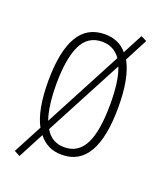

<svg xmlns="http://www.w3.org/2000/svg" viewBox="-126 -666 690 823"><g transform="rotate(20 219.5 -254.0)"><path d="M388 -265Q388 10 229 10Q162 10 123 -41L61 77L35 63L104 -68Q67 -136 67 -267Q67 -401 106.5 -470Q146 -539 228 -539Q292 -539 329 -494L377 -585L403 -572L349 -468Q369 -432 378.5 -381Q388 -330 388 -265ZM104 -267Q104 -168 125 -107L312 -461Q281 -505 228 -505Q162 -505 133 -443.5Q104 -382 104 -267ZM351 -266Q351 -317 345.5 -358Q340 -399 328 -429L141 -75Q170 -24 228 -24Q291 -24 321 -83Q351 -142 351 -266Z"/></g></svg>

Font: Noto Sans Gurmukhi ExtraCondensed ExtraLight
Style: Regular
Weight: 200
Width: 2
Designer: Jelle Bosma - Monotype Design Team
Foundry: Monotype Imaging Inc.
Version: Version 2.004; ttfautohint (v1.8.4.7-5d5b)